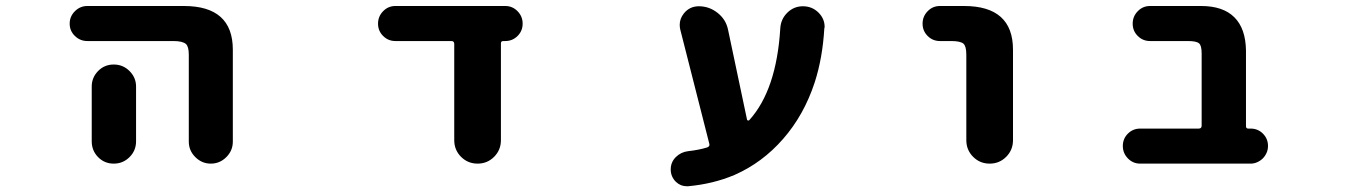

<svg xmlns="http://www.w3.org/2000/svg" viewBox="-20 -569 4540 647"><path d="M616.2 -91.8V-384.8Q616.2 -412.1 606.4 -420.9Q594.7 -430.7 564.5 -430.7H274.4Q250 -430.7 232.4 -447.8Q214.8 -464.8 214.8 -489.3Q214.8 -513.7 232.4 -531.2Q250 -548.8 274.4 -548.8H599.6Q764.6 -548.8 764.6 -401.4V-91.8Q764.6 -61.5 742.7 -39.6Q720.7 -17.6 690.4 -17.6Q660.2 -17.6 638.2 -39.6Q616.2 -61.5 616.2 -91.8ZM289.1 -92.8V-277.3Q289.1 -307.6 310.5 -329.6Q332 -351.6 363.3 -351.6Q394.5 -351.6 416.5 -329.6Q438.5 -307.6 438.5 -277.3V-92.8Q438.5 -61.5 416.5 -39.6Q394.5 -17.6 363.3 -17.6Q332 -17.6 310.5 -39.6Q289.1 -61.5 289.1 -92.8Z M1510.7 -96.7V-420.9Q1510.7 -430.7 1501 -430.7H1312.5Q1288.1 -430.7 1271 -447.8Q1253.9 -464.8 1253.9 -489.3Q1253.9 -513.7 1271 -531.2Q1288.1 -548.8 1312.5 -548.8H1682.6Q1707 -548.8 1724.1 -531.2Q1741.2 -513.7 1741.2 -489.3Q1741.2 -464.8 1724.1 -447.8Q1707 -430.7 1682.6 -430.7H1675.8Q1668 -430.7 1668 -422.9V-96.7Q1668 -63.5 1645 -40.5Q1622.1 -17.6 1589.4 -17.6Q1556.6 -17.6 1533.7 -40.5Q1510.7 -63.5 1510.7 -96.7Z M2298.8 58.6Q2296.9 58.6 2293.9 58.6Q2273.4 58.6 2257.8 43.9Q2240.2 26.4 2240.2 2Q2240.2 -22.5 2257.3 -39.6Q2274.4 -56.6 2298.8 -59.6Q2335 -63.5 2363.3 -72.3Q2373 -76.2 2370.1 -85L2272.5 -468.8Q2270.5 -476.6 2270.5 -485.4Q2270.5 -505.9 2284.2 -523.4Q2303.7 -547.9 2335 -547.9Q2370.1 -547.9 2398.4 -525.4Q2426.8 -502.9 2433.6 -467.8L2497.1 -167Q2497.1 -164.1 2500 -163.1Q2502.9 -162.1 2504.9 -164.1Q2596.7 -265.6 2609.4 -473.6Q2611.3 -504.9 2633.3 -526.4Q2655.3 -547.9 2685.5 -547.9Q2716.8 -547.9 2738.3 -526.4Q2758.8 -505.9 2758.8 -478.5Q2758.8 -475.6 2757.8 -473.6Q2752 -374 2725.6 -292Q2689.5 -181.6 2619.1 -101.1Q2548.8 -20.5 2455.1 20.5Q2383.8 50.8 2298.8 58.6Z M3236.3 -96.7V-384.8Q3236.3 -413.1 3226.6 -421.9Q3215.8 -430.7 3185.5 -430.7H3147.5Q3123 -430.7 3106 -447.8Q3088.9 -464.8 3088.9 -489.3Q3088.9 -513.7 3106 -531.2Q3123 -548.8 3147.5 -548.8H3228.5Q3393.6 -548.8 3393.6 -401.4V-96.7Q3393.6 -63.5 3370.6 -40.5Q3347.7 -17.6 3314.9 -17.6Q3282.2 -17.6 3259.3 -40.5Q3236.3 -63.5 3236.3 -96.7Z M3822.3 -17.6Q3797.9 -17.6 3780.8 -35.2Q3763.7 -52.7 3763.7 -77.1Q3763.7 -101.6 3780.8 -118.7Q3797.9 -135.7 3822.3 -135.7H4019.5Q4029.3 -135.7 4029.3 -145.5V-388.7Q4029.3 -416 4020.5 -422.9Q4011.7 -430.7 3983.4 -430.7H3855.5Q3831.1 -430.7 3814 -447.8Q3796.9 -464.8 3796.9 -489.3Q3796.9 -513.7 3814 -531.2Q3831.1 -548.8 3855.5 -548.8H4027.3Q4101.6 -548.8 4139.6 -510.7Q4177.7 -472.7 4178.7 -398.4V-143.6Q4178.7 -135.7 4186.5 -135.7H4194.3Q4218.8 -135.7 4235.8 -118.7Q4252.9 -101.6 4252.9 -77.1Q4252.9 -64.5 4248 -53.7Q4243.2 -43 4235.4 -35.2Q4227.5 -27.3 4216.8 -22.5Q4206.1 -17.6 4194.3 -17.6Z"/></svg>

Font: Rounded-X Mgen+ 1m bold
Style: Bold
Weight: 700
Designer: [Source Han Sans]
Ryoko NISHIZUKA  (kana & ideographs); Paul D. Hunt (Latin, Greek & Cyrillic); Wenlong ZHANG  (bopomofo
Version: Version 1.059.20150602